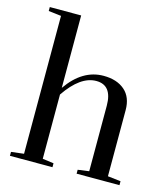

<svg xmlns="http://www.w3.org/2000/svg" viewBox="-98 -710 691 788"><g transform="rotate(15 247.5 -316.0)"><path d="M347.4 -301.3Q347.4 -388.5 280.1 -388.5Q212.8 -388.5 150 -296.2V-23.1L197.4 -16.7V0H16.7V-16.7L70.5 -23.1V-609L16.7 -615.4V-632.1H150V-324.4Q214.1 -416.7 303.8 -416.7Q360.3 -416.7 393.6 -387.8Q426.9 -359 426.9 -303.8V-23.1L482.1 -16.7V0H300V-16.7L347.4 -23.1Z"/></g></svg>

Font: Suranna
Style: Regular
Weight: 400
Version: Version 1.0.5; ttfautohint (v1.2.42-39fb)